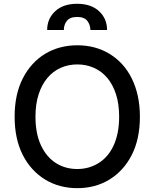

<svg xmlns="http://www.w3.org/2000/svg" viewBox="-20 -974 808 1004"><path d="M99.1 -563.9Q120.4 -605.8 149.9 -638.1Q179.3 -670.5 215.7 -692.5Q252.1 -714.5 294.6 -725.9Q337 -737.2 384.2 -737.2Q478.7 -737.2 552.6 -692.5Q589.5 -670.1 619 -637.8Q648.4 -605.5 669 -563.9Q689.6 -522.4 700.6 -472.1Q711.6 -421.9 711.6 -363.6Q711.6 -247.5 669 -163.7Q647.7 -121.8 618.1 -89.5Q588.4 -57.2 552.2 -35Q516 -12.8 473.5 -1.4Q431.1 9.9 384.2 9.9Q337.4 9.9 294.9 -1.4Q252.5 -12.8 216.1 -35Q179.7 -57.2 150 -89.5Q120.4 -121.8 99.1 -163.7Q56.5 -247.5 56.5 -363.6Q56.5 -480.5 99.1 -563.9ZM194.2 -214.1Q223 -152.7 272.2 -121.4Q321.4 -90.2 384.2 -90.2Q415.5 -90.2 443.5 -98.2Q471.6 -106.2 496.4 -121.8Q521.3 -137.4 541 -160.7Q560.7 -183.9 574.6 -214.3Q588.4 -244.7 595.7 -282.1Q603 -319.6 603 -363.6Q603 -430.4 586.5 -481.4Q570 -532.3 540.7 -566.9Q511.4 -601.6 471.2 -619.3Q431.1 -637.1 384.2 -637.1Q337.4 -637.1 297.4 -619.3Q257.5 -601.6 228.2 -566.9Q198.9 -532.3 182.2 -481.4Q165.5 -430.4 165.5 -363.6Q165.5 -275.6 194.2 -214.1ZM226.6 -817.1Q226.6 -876.4 268.8 -915.5Q310.7 -954.2 383.5 -954.2Q456 -954.2 497.9 -915.5Q539.8 -876.8 539.8 -817.1H452.8Q452.1 -845.2 436.4 -865.1Q420.5 -885.3 383.5 -885.3Q345.5 -885.3 329.5 -864.7Q313.6 -843.8 313.9 -817.1Z"/></svg>

Font: Inter P Medium
Style: Regular
Weight: 500
Designer: Rasmus Andersson
Foundry: rsms
Version: Version 3.018;git-588b23468